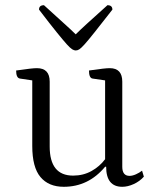

<svg xmlns="http://www.w3.org/2000/svg" viewBox="-20 -706 603 738"><path d="M225 12Q167 12 135.5 -25.5Q104 -63 104 -145V-397L57 -404Q42 -406 42 -435Q77 -440 94.5 -442Q112 -444 122 -444Q171 -444 171 -392V-143Q171 -31 261 -31Q300 -31 331.5 -48.5Q363 -66 384 -94V-397L336 -404Q322 -406 322 -435Q357 -440 374.5 -442Q392 -444 402 -444Q450 -444 450 -392V-65Q450 -30 478 -30Q489 -30 502.5 -36Q516 -42 526 -50L533 -27Q517 -9 494 1.5Q471 12 450 12Q388 12 388 -65H384Q320 12 225 12ZM271 -512Q265 -512 257.5 -516.5Q250 -521 236.5 -536Q223 -551 197.5 -582.5Q172 -614 130 -669Q130 -686 149 -686Q196 -643 225.5 -616.5Q255 -590 271 -574Q287 -590 316 -616.5Q345 -643 393 -686Q412 -686 412 -669Q369 -614 344 -582.5Q319 -551 305.5 -536Q292 -521 285 -516.5Q278 -512 271 -512Z"/></svg>

Font: Petrona Light
Style: Regular
Weight: 300
Designer: Ringo R. Seeber
Foundry: Ringo R. Seeber
Version: Version 2.001; ttfautohint (v1.8.3)